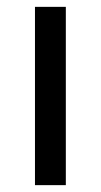

<svg xmlns="http://www.w3.org/2000/svg" viewBox="-20 -540 294 560"><path d="M82 0V-520H172V0Z"/></svg>

Font: Hedvig Letters Sans
Style: Regular
Weight: 400
Designer: Alexander Örn & Tor Weibull
Foundry: Kanon Foundry
Version: Version 1.000; ttfautohint (v1.8.4.7-5d5b)